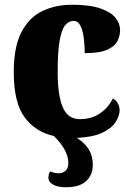

<svg xmlns="http://www.w3.org/2000/svg" viewBox="-20 -571 559 809"><path d="M258 218Q224 218 204 207Q184 196 184 177Q184 163 191 151Q197 154 206.5 156.5Q216 159 229 159Q244 159 256 148.5Q268 138 268 116Q268 90 253.5 62Q239 34 207 2Q129 -15 83.5 -77Q38 -139 38 -267Q38 -375 71 -437Q104 -499 159.5 -525Q215 -551 284 -551Q360 -551 404.5 -535Q449 -519 467.5 -495Q486 -471 486 -444Q486 -423 476 -400.5Q466 -378 434 -362.5Q402 -347 337 -347Q337 -383 332.5 -414Q328 -445 318 -464Q308 -483 290 -483Q269 -483 254 -464Q239 -445 231 -398Q223 -351 223 -268Q223 -169 244.5 -119Q266 -69 316 -69Q367 -69 403 -94.5Q439 -120 455 -156Q469 -149 476.5 -135.5Q484 -122 484 -107Q484 -83 467 -56.5Q450 -30 410.5 -11.5Q371 7 304 10Q337 31 354 58.5Q371 86 371 123Q371 166 343 192Q315 218 258 218Z"/></svg>

Font: Noto Serif SemiCondensed Black
Style: Regular
Weight: 900
Width: 4
Designer: Monotype Design Team
Foundry: Monotype Imaging Inc.
Version: Version 2.014; ttfautohint (v1.8.4.7-5d5b)